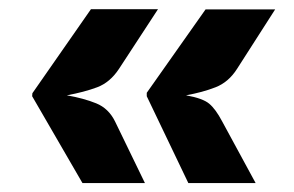

<svg xmlns="http://www.w3.org/2000/svg" viewBox="-20 -486 640 418"><path d="M159.5 -87.5 50 -276.5 50.5 -283 178 -466H324L239 -336Q219.5 -306.5 191.5 -296Q163.5 -285.5 125.5 -278.5Q162.5 -272 189.5 -261Q216.5 -250 230.5 -221.5L295.5 -87.5ZM390 -87.5 299.5 -276.5V-284L427.5 -465.5H579L496 -336Q477.5 -307 449.2 -296Q421 -285 385 -278.5Q421.5 -272 435.5 -260.2Q449.5 -248.5 463.5 -222L536.5 -87.5Z"/></svg>

Font: Spline Sans Mono
Style: Italic
Weight: 400
Italic angle: -4°
Monospace: yes
Designer: Eben Sorkin, Mirko Velimirovic
Foundry: Sorkin Type
Version: Version 1.004